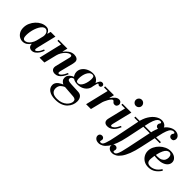

<svg xmlns="http://www.w3.org/2000/svg" viewBox="101 -1876 3311 3311"><g transform="rotate(45 1756.0 -221.0)"><path d="M195 12Q153 12 116.5 -10Q80 -32 58 -72.5Q36 -113 36 -170Q36 -228 59.5 -280.5Q83 -333 121 -374Q159 -415 206.5 -438.5Q254 -462 302 -462Q343 -462 366 -443Q389 -424 402 -390H408L386 -299Q387 -309 388 -317.5Q389 -326 389 -334Q389 -375 368 -401.5Q347 -428 318 -428Q291 -428 267.5 -407.5Q244 -387 224.5 -353Q205 -319 191 -277.5Q177 -236 170 -193Q163 -150 163 -112Q163 -66 176 -45.5Q189 -25 215 -25Q237 -25 263.5 -40Q290 -55 316 -91Q342 -127 360 -189L338 -70H332Q312 -36 276 -12Q240 12 195 12ZM417 12Q396 12 377.5 3Q359 -6 348 -25Q337 -44 337 -76Q337 -89 340 -106Q343 -123 350 -154L422 -450H538L457 -117Q452 -95 449.5 -80Q447 -65 447 -57Q447 -36 462 -36Q478 -36 504.5 -64Q531 -92 557 -156L580 -147Q566 -108 542.5 -71.5Q519 -35 487.5 -11.5Q456 12 417 12Z M984 12Q943 12 920 -8.5Q897 -29 897 -66Q897 -75 898.5 -82.5Q900 -90 901 -97L965 -358Q967 -365 968.5 -374Q970 -383 970 -390Q970 -405 962.5 -411.5Q955 -418 942 -418Q924 -418 900 -405Q876 -392 852 -367Q828 -342 807.5 -308Q787 -274 776 -232L805 -356H812Q842 -397 887.5 -429.5Q933 -462 990 -462Q1029 -462 1058.5 -443Q1088 -424 1088 -382Q1088 -363 1082 -337L1020 -93Q1017 -80 1016 -72Q1015 -64 1015 -59Q1015 -37 1034 -37Q1054 -37 1080 -65.5Q1106 -94 1135 -161L1158 -152Q1137 -99 1110.5 -62Q1084 -25 1052.5 -6.5Q1021 12 984 12ZM601 0 708 -450H830L719 0ZM614 -423V-450H818V-423Z M1304 322Q1203 322 1146 282Q1089 242 1089 176Q1089 139 1114 107Q1139 75 1190 49.5Q1241 24 1319 5L1350 16Q1278 38 1238.5 62.5Q1199 87 1184 115Q1169 143 1169 176Q1169 232 1205.5 261Q1242 290 1315 290Q1374 290 1418 273Q1462 256 1491 230Q1520 204 1534.5 175Q1549 146 1549 122Q1549 93 1531 79Q1513 65 1481 63L1254 46Q1235 45 1210.5 33Q1186 21 1167.5 -2Q1149 -25 1149 -61Q1149 -97 1166.5 -121.5Q1184 -146 1208.5 -162.5Q1233 -179 1256 -187Q1279 -195 1290 -197L1288 -166Q1220 -154 1220 -107Q1220 -87 1238.5 -76.5Q1257 -66 1317 -63L1486 -55Q1541 -53 1568.5 -17Q1596 19 1596 75Q1596 119 1578.5 162.5Q1561 206 1526 242.5Q1491 279 1435.5 300.5Q1380 322 1304 322ZM1387 -134Q1329 -134 1292.5 -155.5Q1256 -177 1239.5 -210.5Q1223 -244 1223 -278Q1223 -332 1255 -373.5Q1287 -415 1338 -438.5Q1389 -462 1445 -462Q1490 -462 1525 -444Q1560 -426 1581 -394Q1602 -362 1602 -321Q1602 -264 1572.5 -221.5Q1543 -179 1494.5 -156.5Q1446 -134 1387 -134ZM1377 -156Q1408 -156 1430.5 -177.5Q1453 -199 1467.5 -232.5Q1482 -266 1489.5 -303.5Q1497 -341 1497 -375Q1497 -407 1488 -423.5Q1479 -440 1453 -440Q1423 -440 1400.5 -420.5Q1378 -401 1362.5 -369.5Q1347 -338 1339.5 -301Q1332 -264 1332 -229Q1332 -193 1341.5 -174.5Q1351 -156 1377 -156ZM1597 -285 1588 -372H1593Q1608 -417 1625.5 -440Q1643 -463 1670 -463Q1691 -463 1703 -451Q1715 -439 1715 -422Q1715 -409 1705.5 -395Q1696 -381 1675 -381Q1663 -381 1656.5 -386Q1650 -391 1645.5 -395.5Q1641 -400 1636 -400Q1627 -400 1618.5 -372.5Q1610 -345 1597 -285Z M1736 0 1844 -450H1966L1854 0ZM1750 -423V-450H1954V-423ZM1899 -185 1942 -363H1949Q1981 -409 2013.5 -435.5Q2046 -462 2081 -462Q2103 -462 2117 -452.5Q2131 -443 2138 -429Q2145 -415 2145 -400Q2145 -379 2130.5 -359.5Q2116 -340 2087 -340Q2065 -340 2053 -350.5Q2041 -361 2033.5 -371Q2026 -381 2015 -381Q2002 -381 1985.5 -363Q1969 -345 1952 -316Q1935 -287 1920.5 -252.5Q1906 -218 1899 -185Z M2362 -586Q2332 -586 2310.5 -607.5Q2289 -629 2289 -659Q2289 -690 2310.5 -712Q2332 -734 2362 -734Q2393 -734 2415 -712Q2437 -690 2437 -659Q2437 -629 2415 -607.5Q2393 -586 2362 -586ZM2261 12Q2223 12 2201 -7.5Q2179 -27 2179 -63Q2179 -73 2181 -85Q2183 -97 2189 -120L2269 -450H2390L2303 -92Q2300 -79 2299 -71Q2298 -63 2298 -59Q2298 -38 2316 -38Q2336 -38 2365 -65Q2394 -92 2426 -161L2449 -152Q2430 -104 2403 -67Q2376 -30 2340.5 -9Q2305 12 2261 12ZM2174 -423V-450H2355V-423Z M2361 324Q2312 324 2285 299.5Q2258 275 2258 243Q2258 219 2273 203Q2288 187 2314 187Q2339 187 2353 201.5Q2367 216 2367 235Q2367 247 2363 255.5Q2359 264 2359 274Q2359 283 2364.5 287Q2370 291 2383 291Q2394 291 2404.5 286Q2415 281 2425.5 266.5Q2436 252 2446.5 223Q2457 194 2469.5 146.5Q2482 99 2495 29L2582 -405Q2603 -514 2648 -586Q2693 -658 2748.5 -694Q2804 -730 2858 -730Q2905 -730 2938.5 -704.5Q2972 -679 2972 -638Q2972 -613 2957.5 -594.5Q2943 -576 2914 -576Q2888 -576 2872.5 -590.5Q2857 -605 2857 -627Q2857 -649 2867.5 -660Q2878 -671 2878 -682Q2878 -689 2870.5 -694.5Q2863 -700 2847 -700Q2821 -700 2798.5 -678.5Q2776 -657 2756 -606Q2736 -555 2718 -465L2644 -110Q2619 13 2586.5 96.5Q2554 180 2517 230Q2480 280 2440.5 302Q2401 324 2361 324ZM2645 281Q2597 281 2570 256.5Q2543 232 2543 200Q2543 176 2557.5 160.5Q2572 145 2598 145Q2624 145 2638 159.5Q2652 174 2652 193Q2652 204 2648 213Q2644 222 2644 231Q2644 239 2649 244Q2654 249 2668 249Q2682 249 2694.5 241Q2707 233 2719.5 209Q2732 185 2745.5 137.5Q2759 90 2775 11L2868 -437Q2891 -548 2936.5 -621Q2982 -694 3037.5 -730Q3093 -766 3146 -766Q3192 -766 3226 -741Q3260 -716 3260 -674Q3260 -649 3245 -631Q3230 -613 3201 -613Q3176 -613 3160.5 -627.5Q3145 -642 3145 -664Q3145 -686 3155.5 -696.5Q3166 -707 3166 -718Q3166 -726 3158 -731Q3150 -736 3135 -736Q3110 -736 3087 -715.5Q3064 -695 3044 -643.5Q3024 -592 3005 -501L2929 -153Q2903 -30 2870 53.5Q2837 137 2800 187Q2763 237 2724 259Q2685 281 2645 281ZM2488 -423V-450H2829V-423ZM2770 -423V-450H3111V-423Z M3261 12Q3197 12 3151.5 -16Q3106 -44 3081.5 -88.5Q3057 -133 3057 -184Q3057 -236 3081 -285.5Q3105 -335 3145.5 -375Q3186 -415 3237.5 -438.5Q3289 -462 3344 -462Q3388 -462 3422 -446.5Q3456 -431 3476 -403.5Q3496 -376 3496 -341Q3496 -301 3470 -269Q3444 -237 3396 -218.5Q3348 -200 3282 -200Q3258 -200 3231 -202Q3204 -204 3183 -207Q3162 -210 3155 -211L3160 -241Q3177 -234 3196.5 -232.5Q3216 -231 3246 -231Q3299 -231 3332 -248Q3365 -265 3380 -293Q3395 -321 3395 -355Q3395 -392 3379.5 -412Q3364 -432 3336 -432Q3309 -432 3285.5 -412Q3262 -392 3243.5 -353Q3225 -314 3211 -257.5Q3197 -201 3190 -127Q3186 -73 3206.5 -48Q3227 -23 3274 -23Q3319 -23 3368 -48.5Q3417 -74 3460 -141L3482 -124Q3446 -63 3390.5 -25.5Q3335 12 3261 12Z"/></g></svg>

Font: Libre Bodoni Medium
Style: Italic
Weight: 500
Italic angle: -13°
Designer: Pablo Impallari, Rodrigo Fuenzalida
Foundry: Impallari Type
Version: Version 2.005;gftools[0.9.23]